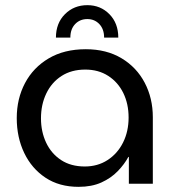

<svg xmlns="http://www.w3.org/2000/svg" viewBox="-20 -713 678 745"><path d="M285 12Q210 12 156.5 -23.5Q103 -59 74 -119.5Q45 -180 45 -255Q45 -330 77 -390.5Q109 -451 169 -486.5Q229 -522 313 -522Q393 -522 451.5 -487Q510 -452 541.5 -392Q573 -332 573 -258V0H480V-104H478Q463 -76 437 -49Q411 -22 373.5 -5Q336 12 285 12ZM309 -67Q359 -67 397.5 -92Q436 -117 457.5 -160Q479 -203 479 -257Q479 -310 458.5 -352Q438 -394 400 -418.5Q362 -443 311 -443Q257 -443 218.5 -418Q180 -393 159.5 -350Q139 -307 139 -254Q139 -202 159 -159.5Q179 -117 217 -92Q255 -67 309 -67ZM319 -693Q267 -693 232 -658Q197 -623 197 -567H253Q253 -600 271.5 -619.5Q290 -639 319 -639Q347 -639 365.5 -619.5Q384 -600 384 -567H439Q439 -623 404.5 -658Q370 -693 319 -693Z"/></svg>

Font: MuseoModerno
Style: Regular
Weight: 400
Designer: Pablo Cosgaya, Héctor Gatti, Marcela Romero, and the Authors of The MuseoModerno Project.
Foundry: Omnibus-Type Team
Version: Version 1.001